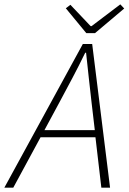

<svg xmlns="http://www.w3.org/2000/svg" viewBox="-64 -861 590 881"><path d="M209 -392C250 -469 288 -538 327 -619H331C339 -540 348 -465 356 -392L371 -264H140ZM-44 0H-3L122 -231H374L401 0H441L359 -659H316ZM332 -709H372L506 -822L488 -841L356 -741H352L259 -839L238 -823Z"/></svg>

Font: Source Sans Pro Light
Style: Italic
Weight: 300
Italic angle: -11°
Designer: Paul D. Hunt
Foundry: Adobe Systems Incorporated
Version: Version 3.006;hotconv 1.0.111;makeotfexe 2.5.65597